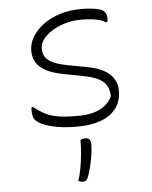

<svg xmlns="http://www.w3.org/2000/svg" viewBox="-56 -585 712 902"><g transform="rotate(-5 300.0 -134.5)"><path d="M300 -40Q371 -40 411 -63Q451 -86 464 -120Q463 -148 452.5 -167.5Q442 -187 416.5 -201Q391 -215 344 -224L251 -242Q199 -252 168 -269Q137 -286 123.5 -310Q110 -334 110 -363Q110 -398 129 -429.5Q148 -461 182 -486Q216 -511 261.5 -525Q307 -539 360 -539Q387 -539 409 -536.5Q431 -534 446.5 -529.5Q462 -525 468 -518Q473 -513 475.5 -507.5Q478 -502 479 -496Q480 -490 480 -483Q480 -479 479.5 -475Q479 -471 477 -467H471Q459 -475 443 -479.5Q427 -484 405.5 -486.5Q384 -489 354 -489Q305 -489 260.5 -472Q216 -455 188 -427.5Q160 -400 160 -367Q160 -353 167 -336.5Q174 -320 198 -306Q222 -292 272 -282L364 -265Q414 -256 445 -238Q476 -220 490 -195.5Q504 -171 504 -142Q504 -93 479 -59Q454 -25 407 -7.5Q360 10 295 10Q261 10 230.5 7Q200 4 174.5 -2.5Q149 -9 130.5 -17.5Q112 -26 101 -37Q92 -46 89.5 -59.5Q87 -73 87 -84Q87 -90 87.5 -94Q88 -98 89 -100H95Q118 -82 139 -70Q160 -58 183.5 -51.5Q207 -45 235 -42.5Q263 -40 300 -40ZM304 73Q308 71 314 69.5Q320 68 328 68Q340 68 346.5 75.5Q353 83 353 97Q353 121 348.5 149.5Q344 178 337.5 203.5Q331 229 325 246Q321 258 315.5 264Q310 270 301 270Q295 270 289 268.5Q283 267 277 265Q285 242 291 210.5Q297 179 300.5 143.5Q304 108 304 73Z"/></g></svg>

Font: Recursive Monospace Casual Light
Style: Regular
Weight: 300
Version: Version 1.047